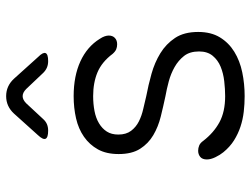

<svg xmlns="http://www.w3.org/2000/svg" viewBox="-118 -708 835 640"><g transform="rotate(-90 300.0 -387.5)"><path d="M300 10Q274 10 248 7Q222 4 198 -4Q174 -12 152.5 -25.5Q131 -39 113 -61Q104 -72 96.5 -87.5Q89 -103 89 -116Q89 -131 97.5 -138Q106 -145 118 -145Q127 -145 135.5 -141.5Q144 -138 151 -128Q178 -93 213 -74Q248 -55 300 -55Q323 -55 349.5 -58Q376 -61 398 -70Q420 -79 434.5 -96.5Q449 -114 449 -142Q449 -173 434 -192Q419 -211 397 -223.5Q375 -236 349 -243Q323 -250 300 -254Q267 -261 232.5 -269.5Q198 -278 170 -294.5Q142 -311 124.5 -338.5Q107 -366 107 -410Q107 -451 122.5 -479Q138 -507 164.5 -525.5Q191 -544 226 -552Q261 -560 300 -560Q367 -560 416 -537.5Q465 -515 491 -473Q497 -464 499.5 -456.5Q502 -449 502 -443Q502 -430 494 -422.5Q486 -415 473 -415Q464 -415 456.5 -418Q449 -421 441 -430Q414 -466 379.5 -480.5Q345 -495 300 -495Q274 -495 250.5 -490.5Q227 -486 209.5 -475.5Q192 -465 182 -449.5Q172 -434 172 -411Q172 -385 184.5 -368.5Q197 -352 216 -342.5Q235 -333 257.5 -328Q280 -323 300 -318Q337 -311 374.5 -300.5Q412 -290 443 -271Q474 -252 494 -222Q514 -192 514 -145Q514 -102 496 -72.5Q478 -43 448 -24.5Q418 -6 379.5 2Q341 10 300 10ZM185 -645Q162 -645 158 -653.5Q154 -662 170 -679L242 -759Q254 -772 268.5 -778.5Q283 -785 300 -785Q317 -785 331.5 -778.5Q346 -772 358 -759L431 -678Q447 -662 443.5 -653.5Q440 -645 417 -645Q405 -645 395.5 -649Q386 -653 378 -661L324 -718Q312 -730 300 -730Q288 -730 276 -718L224 -662Q216 -653 206.5 -649Q197 -645 185 -645Z"/></g></svg>

Font: Maple Mono ExtraLight
Style: Regular
Weight: 275
Monospace: yes
Designer: subframe7536
Version: Version 7.000